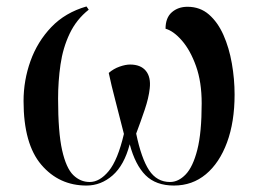

<svg xmlns="http://www.w3.org/2000/svg" viewBox="-20 -565 800 595"><path d="M248 10Q163 10 108 -54.5Q53 -119 53 -252Q53 -316 74.5 -376Q96 -436 139 -481Q182 -526 248 -545L255 -535Q217 -505 196 -461Q175 -417 167.5 -365Q160 -313 160 -259Q160 -155 172.5 -99.5Q185 -44 207 -22.5Q229 -1 258 -1Q289 -1 317 -35Q345 -69 364 -150Q349 -210 337 -255.5Q325 -301 317 -339Q332 -352 350.5 -358.5Q369 -365 383 -365Q416 -365 432 -345.5Q448 -326 444 -291Q441 -262 428.5 -225Q416 -188 402 -151Q418 -74 442 -37.5Q466 -1 507 -1Q533 -1 555.5 -24.5Q578 -48 591.5 -101Q605 -154 605 -245Q605 -311 587.5 -360Q570 -409 544 -439Q518 -469 493 -476Q493 -510 512.5 -527Q532 -544 561 -544Q600 -544 627.5 -520Q655 -496 672.5 -456.5Q690 -417 698.5 -368.5Q707 -320 707 -272Q707 -187 683.5 -123.5Q660 -60 618 -25Q576 10 519 10Q463 10 431 -22Q399 -54 382 -118Q365 -53 329 -21.5Q293 10 248 10Z"/></svg>

Font: Noto Serif Display SemiCondensed Medium
Style: Regular
Weight: 500
Width: 4
Designer: Monotype Design Team
Foundry: Monotype Imaging Inc.
Version: Version 2.009